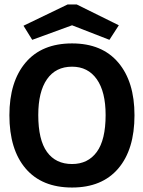

<svg xmlns="http://www.w3.org/2000/svg" viewBox="-20 -826 640 858"><path d="M302 12Q167 12 94.5 -73Q22 -158 22 -311Q22 -461 94.5 -546.5Q167 -632 302 -632Q436 -632 508.5 -546.5Q581 -461 581 -311Q581 -158 508.5 -73Q436 12 302 12ZM302 -93Q373 -93 412.5 -147Q452 -201 452 -312Q452 -416 412.5 -472Q373 -528 302 -528Q229 -528 190 -472Q151 -416 151 -312Q151 -201 190 -147Q229 -93 302 -93ZM124 -648 85 -711 282 -806H323L511 -713L469 -648L302 -713Z"/></svg>

Font: Inconsolata Expanded ExtraBold
Style: Regular
Weight: 800
Width: 7
Monospace: yes
Designer: Raph Levien, Cyreal, Brenton Simpson
Foundry: Raph Levien, Cyreal, Google
Version: Version 3.001; ttfautohint (v1.8.2.53-6de2)